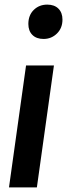

<svg xmlns="http://www.w3.org/2000/svg" viewBox="-20 -813 291 833"><path d="M214 -529 140 0H19L93 -529ZM103 -709Q103 -747 126.5 -770Q150 -793 185 -793Q216 -793 233.5 -775.5Q251 -758 251 -728Q251 -691 227 -667.5Q203 -644 169 -644Q138 -644 120.5 -661.5Q103 -679 103 -709Z"/></svg>

Font: Fira Sans Extra Condensed Medium
Style: Italic
Weight: 500
Width: 3
Italic angle: -8°
Designer: Carrois Corporate & Edenspiekermann AG
Foundry: Carrois Corporate GbR & Edenspiekermann AG
Version: Version 4.203